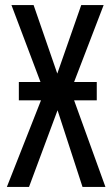

<svg xmlns="http://www.w3.org/2000/svg" viewBox="-20 -734 440 754"><path d="M139 -412 25 -714H112L205 -445L299 -714H387L271 -412H360V-340H271L394 0H304L206 -301L94 0H7L141 -340H54V-412Z"/></svg>

Font: Noto Sans UI Cond
Style: Regular
Weight: 400
Width: 3
Designer: Monotype Design Team
Foundry: Monotype Imaging Inc.
Version: Version 1.001